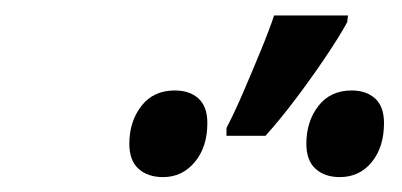

<svg xmlns="http://www.w3.org/2000/svg" viewBox="-20 -858 524 250"><path d="M274.9 -681.2V-691.4Q284.7 -710 296.4 -737.1Q308.1 -764.2 319.3 -791.5Q330.6 -818.8 336.9 -837.9H433.1L432.1 -829.1Q421.4 -809.6 403.1 -782.5Q384.8 -755.4 364.3 -728.3Q343.8 -701.2 325.7 -681.2ZM192.4 -627.4Q172.4 -627.4 160.4 -638.2Q148.4 -648.9 148.4 -670.9Q148.4 -699.7 164.1 -720Q179.7 -740.2 207.5 -740.2Q227.1 -740.2 238.5 -729.7Q250 -719.2 250 -697.8Q250 -666.5 233.6 -647Q217.3 -627.4 192.4 -627.4ZM422.4 -627.4Q402.8 -627.4 390.9 -638.2Q378.9 -648.9 378.9 -670.9Q378.9 -699.7 394.5 -720Q410.2 -740.2 438 -740.2Q457 -740.2 468.5 -729.7Q480 -719.2 480 -697.8Q480 -666.5 464.1 -647Q448.2 -627.4 422.4 -627.4Z"/></svg>

Font: Open Sans SemiCondensed SemiBold
Style: Italic
Weight: 600
Width: 4
Italic angle: -12°
Designer: Monotype Design Team
Foundry: Monotype Imaging Inc.
Version: Version 3.000